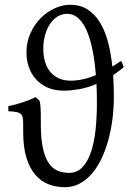

<svg xmlns="http://www.w3.org/2000/svg" viewBox="-20 -762 539 797"><path d="M273.4 -427.2Q323.2 -427.2 377.9 -450.2Q374 -502.4 365.2 -548.6Q356.4 -594.7 342.3 -629.4Q328.1 -664.1 307.4 -684.3Q286.6 -704.6 258.3 -704.6Q236.8 -704.6 218.8 -693.4Q200.7 -682.1 187.5 -662.4Q174.3 -642.6 167 -616Q159.7 -589.4 159.7 -559.1Q159.7 -531.2 166.5 -507.1Q173.3 -482.9 187.5 -465.1Q201.7 -447.3 222.9 -437.3Q244.1 -427.2 273.4 -427.2ZM270.5 -742.2Q314 -742.2 344.7 -721.9Q375.5 -701.7 396.2 -666.7Q417 -631.8 429 -585.2Q440.9 -538.6 446.3 -485.8Q455.1 -491.2 463.9 -496.8Q472.7 -502.4 481.9 -508.8Q485.4 -506.3 488.3 -498Q491.2 -489.7 493.7 -482.9Q482.4 -473.6 471.4 -465.6Q460.4 -457.5 449.7 -450.2Q452.6 -406.2 452.6 -360.4Q452.6 -314 446.8 -267.8Q440.9 -221.7 429.4 -179.9Q418 -138.2 400.9 -102.5Q383.8 -66.9 361.1 -40.8Q338.4 -14.6 310.5 0.2Q282.7 15.1 249.5 15.1Q212.9 15.1 181.4 2.9Q149.9 -9.3 126.5 -36.6Q103 -64 89.6 -107.7Q76.2 -151.4 76.2 -214.4V-245.6Q76.2 -261.2 74.7 -271.5Q73.2 -281.7 67.4 -287.8Q61.5 -293.9 49.1 -296.6Q36.6 -299.3 14.6 -300.3V-321.8Q29.3 -324.2 44.7 -328.4Q60.1 -332.5 74.7 -337.4Q89.4 -342.3 102.8 -347.7Q116.2 -353 126.5 -358.9Q129.9 -356.4 131.8 -355.2Q133.8 -354 135.5 -352.3Q137.2 -350.6 139.2 -348.4Q141.1 -346.2 144.5 -342.8Q147 -335 148.2 -317.4Q149.4 -299.8 149.4 -279.8V-248Q149.4 -189.5 157.5 -150.1Q165.5 -110.8 180.7 -87.4Q195.8 -64 217.5 -54.2Q239.3 -44.4 266.6 -44.4Q300.8 -44.4 323.2 -69.1Q345.7 -93.8 358.9 -134.5Q372.1 -175.3 377.2 -227.8Q382.3 -280.3 382.3 -336.4Q382.3 -356 381.8 -375.2Q381.3 -394.5 380.4 -413.6Q340.8 -397 306.6 -391.4Q272.5 -385.7 246.1 -385.7Q203.6 -385.7 173.8 -400.1Q144 -414.6 125.5 -437.3Q106.9 -460 98.4 -487.8Q89.8 -515.6 89.8 -543Q89.8 -587.9 106.7 -624.8Q123.5 -661.6 149.9 -687.7Q176.3 -713.9 208.3 -728Q240.2 -742.2 270.5 -742.2Z"/></svg>

Font: Gentium
Style: Regular
Weight: 400
Designer: J. Victor Gaultney
Version: Version 1.03; 2011; OFL 1.1 release